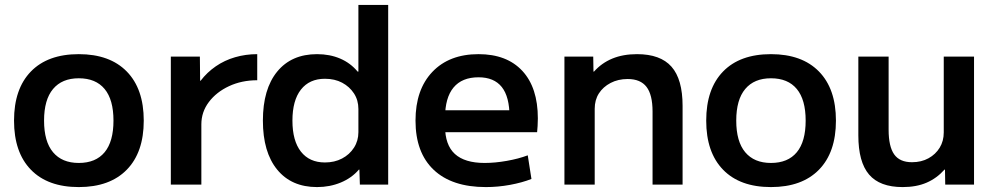

<svg xmlns="http://www.w3.org/2000/svg" viewBox="-20 -750 4050 780"><path d="M300 10Q174 10 105.5 -60.5Q37 -131 37 -260Q37 -389 105.5 -459.5Q174 -530 300 -530Q426 -530 495 -459.5Q564 -389 564 -260Q564 -131 495 -60.5Q426 10 300 10ZM300 -88Q369 -88 405 -131.5Q441 -175 441 -260Q441 -345 405 -388.5Q369 -432 300 -432Q232 -432 195.5 -388.5Q159 -345 159 -260Q159 -175 195.5 -131.5Q232 -88 300 -88Z M674 0V-520H792L793 -422H795Q821 -456 856.5 -480.5Q892 -505 935 -517.5Q978 -530 1025 -530V-424Q962 -424 910.5 -400Q859 -376 828.5 -335.5Q798 -295 798 -245V0Z M1268 10Q1164 10 1106 -61Q1048 -132 1048 -260Q1048 -388 1106 -459Q1164 -530 1268 -530Q1320 -530 1362 -512Q1404 -494 1433 -459H1436V-730H1557V0H1442L1440 -61H1438Q1409 -27 1364.5 -8.5Q1320 10 1268 10ZM1300 -90Q1339 -90 1369.5 -106Q1400 -122 1418 -150Q1436 -178 1436 -213V-307Q1436 -343 1418 -370.5Q1400 -398 1370 -414Q1340 -430 1300 -430Q1237 -430 1202.5 -386Q1168 -342 1168 -260Q1168 -178 1202.5 -134Q1237 -90 1300 -90Z M1954 10Q1816 10 1742 -60Q1668 -130 1668 -260Q1668 -386 1736.5 -458Q1805 -530 1924 -530Q2039 -530 2102 -462Q2165 -394 2165 -269Q2165 -255 2164 -238Q2163 -221 2162 -213H1736V-302H2068L2050 -275Q2050 -357 2018.5 -396.5Q1987 -436 1924 -436Q1857 -436 1822.5 -394.5Q1788 -353 1788 -272V-237Q1788 -161 1828 -124.5Q1868 -88 1949 -88Q1991 -88 2039 -96.5Q2087 -105 2124 -119L2139 -23Q2101 -8 2052 1Q2003 10 1954 10Z M2273 0V-520H2390L2391 -459H2393Q2424 -494 2467.5 -512Q2511 -530 2568 -530Q2663 -530 2708 -479Q2753 -428 2753 -320V0H2631V-297Q2631 -365 2606.5 -397Q2582 -429 2530 -429Q2491 -429 2460.5 -413Q2430 -397 2413 -370.5Q2396 -344 2396 -308V0Z M3112 10Q2986 10 2917.5 -60.5Q2849 -131 2849 -260Q2849 -389 2917.5 -459.5Q2986 -530 3112 -530Q3238 -530 3307 -459.5Q3376 -389 3376 -260Q3376 -131 3307 -60.5Q3238 10 3112 10ZM3112 -88Q3181 -88 3217 -131.5Q3253 -175 3253 -260Q3253 -345 3217 -388.5Q3181 -432 3112 -432Q3044 -432 3007.5 -388.5Q2971 -345 2971 -260Q2971 -175 3007.5 -131.5Q3044 -88 3112 -88Z M3647 10Q3554 10 3510.5 -41Q3467 -92 3467 -200V-520H3590V-223Q3590 -155 3612.5 -123Q3635 -91 3685 -91Q3723 -91 3752 -107Q3781 -123 3797.5 -150Q3814 -177 3814 -212V-520H3937V0H3820L3819 -61H3817Q3786 -26 3744.5 -8Q3703 10 3647 10Z"/></svg>

Font: M PLUS 1 SemiBold
Style: Regular
Weight: 600
Designer: Coji Morishita
Foundry: UNDERFOREST DESIGN
Version: Version 1.001